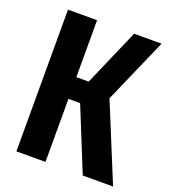

<svg xmlns="http://www.w3.org/2000/svg" viewBox="-128 -787 781 881"><g transform="rotate(20 262.5 -346.0)"><path d="M371 -375 525 0H377L252 -308H195V0H53V-692H195V-414H255L376 -692H510Z"/></g></svg>

Font: Fira Sans Compressed SemiBold
Style: Regular
Weight: 600
Width: 1
Designer: bBox Type GmbH & Carrois Corporate GbR & Edenspiekermann AG
Foundry: bBox Type GmbH & Carrois Corporate GbR & Edenspiekermann AG
Version: Version 4.301